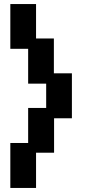

<svg xmlns="http://www.w3.org/2000/svg" viewBox="-20 -777 436 948"><path d="M31 151V-71H119V-244H208V-364H119V-536H31V-757H158V-587H246V-415H335V-193H247V-23H158V151Z"/></svg>

Font: Pixelify Sans
Style: Bold
Weight: 700
Designer: Stefie Justprince
Foundry: Typecalism Foundryline
Version: Version 1.000